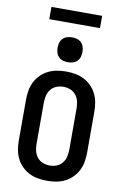

<svg xmlns="http://www.w3.org/2000/svg" viewBox="-112 -1127 775 1201"><g transform="rotate(10 275.0 -526.0)"><path d="M275 12Q246 12 217 7Q188 2 162 -11Q136 -24 115 -45Q94 -66 81 -92Q68 -118 63 -147Q58 -176 58 -205V-465Q58 -494 63 -523Q68 -552 81 -578Q94 -604 115 -625Q136 -646 162 -659Q188 -672 217 -677Q246 -682 275 -682Q304 -682 333 -677Q362 -672 388 -659Q414 -646 435 -625Q456 -604 469 -578Q482 -552 487 -523Q492 -494 492 -465V-205Q492 -176 487 -147Q482 -118 469 -92Q456 -66 435 -45Q414 -24 388 -11Q362 2 333 7Q304 12 275 12ZM275 -85Q298 -85 319.5 -93.5Q341 -102 355 -120Q369 -138 374 -160Q379 -182 379 -205V-465Q379 -488 374 -510Q369 -532 355 -550Q341 -568 319.5 -576.5Q298 -585 275 -585Q252 -585 230.5 -576.5Q209 -568 195 -550Q181 -532 176 -510Q171 -488 171 -465V-205Q171 -182 176 -160Q181 -138 195 -120Q209 -102 230.5 -93.5Q252 -85 275 -85ZM275 -741Q259 -741 243.5 -745.5Q228 -750 216.5 -761.5Q205 -773 200.5 -788.5Q196 -804 196 -820Q196 -836 200.5 -851.5Q205 -867 216.5 -878.5Q228 -890 243.5 -894.5Q259 -899 275 -899Q291 -899 306.5 -894.5Q322 -890 333.5 -878.5Q345 -867 349.5 -851.5Q354 -836 354 -820Q354 -804 349.5 -788.5Q345 -773 333.5 -761.5Q322 -750 306.5 -745.5Q291 -741 275 -741ZM436 -986H114V-1064H436Z"/></g></svg>

Font: Lode Term
Style: Bold
Weight: 700
Monospace: yes
Designer: Belleve Invis
Foundry: Belleve Invis
Version: Version 29.2.0